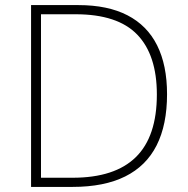

<svg xmlns="http://www.w3.org/2000/svg" viewBox="-20 -734 740 754"><path d="M102 0V-714H288Q403 -714 480.5 -674Q558 -634 597 -556Q636 -478 636 -364Q636 -244 595 -163Q554 -82 471.5 -41Q389 0 265 0ZM141 -36H265Q431 -36 513.5 -117Q596 -198 596 -363Q596 -518 519 -598Q442 -678 277 -678H141Z"/></svg>

Font: Noto Sans Symbols ExtraLight
Style: Regular
Weight: 250
Version: Version 2.002